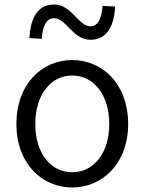

<svg xmlns="http://www.w3.org/2000/svg" viewBox="-20 -821 642 854"><path d="M301 13C433 13 550 -91 550 -269C550 -450 433 -554 301 -554C169 -554 53 -450 53 -269C53 -91 169 13 301 13ZM301 -55C204 -55 137 -141 137 -269C137 -398 204 -485 301 -485C398 -485 466 -398 466 -269C466 -141 398 -55 301 -55ZM383 -644C459 -644 488 -711 492 -792L436 -795C433 -743 417 -704 383 -704C328 -704 300 -801 220 -801C144 -801 115 -734 111 -652L166 -648C169 -703 185 -740 220 -740C275 -740 303 -644 383 -644Z"/></svg>

Font: Noto Sans CJK JP DemiLight
Style: Regular
Weight: 350
Designer: Ryoko NISHIZUKA (kana & ideographs); Paul D. Hunt (Latin, Greek & Cyrillic); Wenlong ZHANG (bopomofo); Sandoll Communica
Foundry: Adobe Systems Incorporated
Version: Version 1.004;PS 1.004;hotconv 1.0.82;makeotf.lib2.5.63406